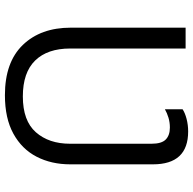

<svg xmlns="http://www.w3.org/2000/svg" viewBox="-22 -742 774 769"><g transform="rotate(90 364.5 -357.0)"><path d="M360.8 9.8Q228.5 9.8 159.4 -62Q90.3 -133.8 90.3 -253.9V-713.9H173.8V-251.5Q173.8 -160.6 221.9 -111.3Q270 -62 365.7 -62Q463.4 -62 509.3 -114.3Q555.2 -166.5 555.2 -251V-577.6Q555.2 -617.7 538.3 -634.3Q521.5 -650.9 490.2 -650.9Q469.7 -650.9 450.9 -645.3Q432.1 -639.6 417 -630.9V-701.7Q431.2 -711.4 455.6 -717.8Q480 -724.1 505.9 -724.1Q637.7 -724.1 637.7 -583V-252Q637.7 -176.3 607.2 -117.2Q576.7 -58.1 515.1 -24.2Q453.6 9.8 360.8 9.8Z"/></g></svg>

Font: Open Sans
Style: Regular
Weight: 400
Designer: Monotype Design Team
Foundry: Monotype Imaging Inc.
Version: Version 3.000; ttfautohint (v1.8.4)